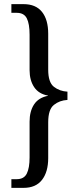

<svg xmlns="http://www.w3.org/2000/svg" viewBox="-20 -780 381 928"><path d="M35 128V86H61Q96 86 109.5 59Q123 32 123 -19V-192Q123 -242 144.5 -275Q166 -308 212 -317V-318Q167 -326 145 -359Q123 -392 123 -441V-612Q123 -665 109.5 -691.5Q96 -718 61 -718H35V-760H94Q153 -760 183 -722.5Q213 -685 213 -617V-443Q213 -382 240.5 -360.5Q268 -339 306 -337V-297Q268 -295 240.5 -273Q213 -251 213 -189V-16Q213 51 183 89.5Q153 128 94 128Z"/></svg>

Font: Noto Serif Bengali ExtraCondensed
Style: Regular
Weight: 400
Width: 2
Designer: Juan Bruce, Universal Thirst, Indian Type Foundry and the Monotype Design Team.
Foundry: Monotype Imaging Inc.
Version: Version 2.003; ttfautohint (v1.8.4.7-5d5b)